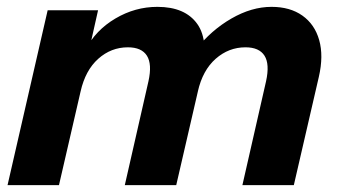

<svg xmlns="http://www.w3.org/2000/svg" viewBox="-20 -540 990 560"><path d="M2 0 119 -510H266L239 -390H242L152 0ZM344 0 413 -303Q424 -353 408.5 -377.5Q393 -402 353 -402Q304 -402 266.5 -368.5Q229 -335 215 -273L230 -396Q259 -452 316.5 -486Q374 -520 439 -520Q520 -520 555.5 -470Q591 -420 567 -316L494 0ZM687 0 756 -303Q767 -353 751.5 -377.5Q736 -402 696 -402Q647 -402 609 -368.5Q571 -335 557 -273L552 -396Q596 -452 655 -486Q714 -520 772 -520Q826 -520 862 -494.5Q898 -469 911 -423Q924 -377 910 -316L837 0Z"/></svg>

Font: Instrument Sans
Style: Bold Italic
Weight: 700
Italic angle: -13°
Designer: Rodrigo Fuenzalida
Foundry: fragTYPE
Version: Version 1.000;gftools[0.9.28]